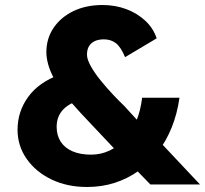

<svg xmlns="http://www.w3.org/2000/svg" viewBox="-20 -736 818 766"><path d="M580 0 510 -72 450 -128 303 -284Q264 -326 237 -360.5Q210 -395 194.5 -424.5Q179 -454 172 -480Q165 -506 165 -528Q165 -582 193.5 -624.5Q222 -667 272.5 -691.5Q323 -716 389 -716Q440 -716 484 -699.5Q528 -683 560 -653Q592 -623 605 -583L479 -508Q462 -549 442 -564Q422 -579 395 -579Q373 -579 358 -572Q343 -565 335 -551.5Q327 -538 327 -518Q327 -499 342.5 -471.5Q358 -444 382 -414.5Q406 -385 431 -358.5Q456 -332 476 -313L550 -232L619 -169L778 0ZM50 -218Q50 -291 92.5 -349.5Q135 -408 218 -438L318 -341Q262 -329 234 -301Q206 -273 206 -230Q206 -196 222 -171Q238 -146 269 -132.5Q300 -119 343 -119Q383 -119 417.5 -135.5Q452 -152 479.5 -182Q507 -212 524 -253.5Q541 -295 547 -346H696Q687 -282 665 -227.5Q643 -173 609.5 -129Q576 -85 532.5 -54Q489 -23 437.5 -6.5Q386 10 327 10Q248 10 185.5 -20Q123 -50 86.5 -102Q50 -154 50 -218Z"/></svg>

Font: Our Lexend
Style: Bold
Weight: 700
Designer: Bonnie Shaver-Troup, Thomas Jockin
Foundry: Lexend
Version: Version 1.007